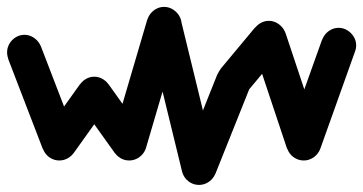

<svg xmlns="http://www.w3.org/2000/svg" viewBox="-20 -490 1040 550"><path d="M0.3 -340Q0.3 -326.7 7 -315.2Q13.7 -303.7 25.2 -297Q36.7 -290.3 50 -290.3Q63.3 -290.3 74.8 -297Q86.3 -303.7 93.3 -315.2Q100.3 -326.7 100.3 -340Q100.3 -353.3 93.3 -364.8Q86.3 -376.3 74.8 -383.3Q63.3 -390.3 50 -390.3Q36.7 -390.3 25.2 -383.3Q13.7 -376.3 7 -364.8Q0.3 -353.3 0.3 -340Z M97 -357.7 3 -322.3 103 -62.3 197 -97.7Z M100.3 -80Q100.3 -66.7 107 -55.2Q113.7 -43.7 125.2 -37Q136.7 -30.3 150 -30.3Q163.3 -30.3 174.8 -37Q186.3 -43.7 193.3 -55.2Q200.3 -66.7 200.3 -80Q200.3 -93.3 193.3 -104.8Q186.3 -116.3 174.8 -123.3Q163.3 -130.3 150 -130.3Q136.7 -130.3 125.2 -123.3Q113.7 -116.3 107 -104.8Q100.3 -93.3 100.3 -80Z M109.3 -109 190.7 -51 290.7 -191 209.3 -249Z M200.3 -220Q200.3 -206.7 207 -195.2Q213.7 -183.7 225.2 -177Q236.7 -170.3 250 -170.3Q263.3 -170.3 274.8 -177Q286.3 -183.7 293.3 -195.2Q300.3 -206.7 300.3 -220Q300.3 -233.3 293.3 -244.8Q286.3 -256.3 274.8 -263.3Q263.3 -270.3 250 -270.3Q236.7 -270.3 225.2 -263.3Q213.7 -256.3 207 -244.8Q200.3 -233.3 200.3 -220Z M290.7 -249 209.3 -191 309.3 -51 390.7 -109Z M300.3 -80Q300.3 -66.7 307 -55.2Q313.7 -43.7 325.2 -37Q336.7 -30.3 350 -30.3Q363.3 -30.3 374.8 -37Q386.3 -43.7 393.3 -55.2Q400.3 -66.7 400.3 -80Q400.3 -93.3 393.3 -104.8Q386.3 -116.3 374.8 -123.3Q363.3 -130.3 350 -130.3Q336.7 -130.3 325.2 -123.3Q313.7 -116.3 307 -104.8Q300.3 -93.3 300.3 -80Z M302 -94.3 398 -65.7 498 -405.7 402 -434.3Z M400.3 -420Q400.3 -406.7 407 -395.2Q413.7 -383.7 425.2 -377Q436.7 -370.3 450 -370.3Q463.3 -370.3 474.8 -377Q486.3 -383.7 493.3 -395.2Q500.3 -406.7 500.3 -420Q500.3 -433.3 493.3 -444.8Q486.3 -456.3 474.8 -463.3Q463.3 -470.3 450 -470.3Q436.7 -470.3 425.2 -463.3Q413.7 -456.3 407 -444.8Q400.3 -433.3 400.3 -420Z M498.3 -432 401.7 -408 501.7 2 598.3 -22Z M500.3 -10Q500.3 3.3 507 14.8Q513.7 26.3 525.2 33Q536.7 39.7 550 39.7Q563.3 39.7 574.8 33Q586.3 26.3 593.3 14.8Q600.3 3.3 600.3 -10Q600.3 -23.3 593.3 -34.8Q586.3 -46.3 574.8 -53.3Q563.3 -60.3 550 -60.3Q536.7 -60.3 525.2 -53.3Q513.7 -46.3 507 -34.8Q500.3 -23.3 500.3 -10Z M503.3 -28.7 596.7 8.7 696.7 -241.3 603.3 -278.7Z M600.3 -260Q600.3 -246.7 607 -235.2Q613.7 -223.7 625.2 -217Q636.7 -210.3 650 -210.3Q663.3 -210.3 674.8 -217Q686.3 -223.7 693.3 -235.2Q700.3 -246.7 700.3 -260Q700.3 -273.3 693.3 -284.8Q686.3 -296.3 674.8 -303.3Q663.3 -310.3 650 -310.3Q636.7 -310.3 625.2 -303.3Q613.7 -296.3 607 -284.8Q600.3 -273.3 600.3 -260Z M611.3 -292 688.7 -228 788.7 -348 711.3 -412Z M700.3 -380Q700.3 -366.7 707 -355.2Q713.7 -343.7 725.2 -337Q736.7 -330.3 750 -330.3Q763.3 -330.3 774.8 -337Q786.3 -343.7 793.3 -355.2Q800.3 -366.7 800.3 -380Q800.3 -393.3 793.3 -404.8Q786.3 -416.3 774.8 -423.3Q763.3 -430.3 750 -430.3Q736.7 -430.3 725.2 -423.3Q713.7 -416.3 707 -404.8Q700.3 -393.3 700.3 -380Z M797.7 -396 702.3 -364 802.3 -64 897.7 -96Z M800.3 -80Q800.3 -66.7 807 -55.2Q813.7 -43.7 825.2 -37Q836.7 -30.3 850 -30.3Q863.3 -30.3 874.8 -37Q886.3 -43.7 893.3 -55.2Q900.3 -66.7 900.3 -80Q900.3 -93.3 893.3 -104.8Q886.3 -116.3 874.8 -123.3Q863.3 -130.3 850 -130.3Q836.7 -130.3 825.2 -123.3Q813.7 -116.3 807 -104.8Q800.3 -93.3 800.3 -80Z M802.7 -96.7 897.3 -63.3 997.3 -343.3 902.7 -376.7Z M900.3 -360Q900.3 -346.7 907 -335.2Q913.7 -323.7 925.2 -317Q936.7 -310.3 950 -310.3Q963.3 -310.3 974.8 -317Q986.3 -323.7 993.3 -335.2Q1000.3 -346.7 1000.3 -360Q1000.3 -373.3 993.3 -384.8Q986.3 -396.3 974.8 -403.3Q963.3 -410.3 950 -410.3Q936.7 -410.3 925.2 -403.3Q913.7 -396.3 907 -384.8Q900.3 -373.3 900.3 -360Z"/></svg>

Font: Linefont Thin
Style: Regular
Weight: 100
Monospace: yes
Version: Version 3.002;gftools[0.9.33]